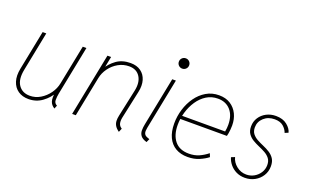

<svg xmlns="http://www.w3.org/2000/svg" viewBox="-80 -1081 2371 1471"><g transform="rotate(20 1106.0 -345.0)"><path d="M203.1 7.8Q152.8 7.8 117.9 -16.4Q83 -40.5 68.8 -85Q54.7 -129.4 66.9 -190.4L130.9 -511.7H160.6L97.2 -192.4Q80.6 -109.9 111.6 -64.7Q142.6 -19.5 204.1 -19.5Q250 -19.5 289.8 -43.5Q329.6 -67.4 357.4 -106.2Q385.3 -145 394 -190.4L458 -511.7H487.8L408.2 -111.3Q402.8 -83.5 402.8 -57.4Q402.8 -31.2 426.8 -19.5L416 7.8Q388.2 -8.3 379.4 -35.9Q370.6 -63.5 379.9 -109.4L387.7 -89.8H365.2L390.6 -114.3Q363.8 -64 314.9 -28.1Q266.1 7.8 203.1 7.8Z M940.9 6.8Q917 -10.3 906.5 -28.1Q896 -45.9 895.3 -66.2Q894.5 -86.4 899.9 -111.3L946.8 -330.1Q962.4 -401.9 934.1 -447Q905.8 -492.2 844.7 -492.2Q797.4 -492.2 756.8 -469.2Q716.3 -446.3 688.5 -408.2Q660.6 -370.1 651.9 -325.2L587.4 0H557.6L659.2 -511.7H689L672.4 -427.7H686.5L658.2 -404.3Q686 -452.6 732.4 -486.1Q778.8 -519.5 846.7 -519.5Q897 -519.5 930.4 -495.6Q963.9 -471.7 976.6 -429.2Q989.3 -386.7 977.1 -331.1L928.2 -103.5Q922.9 -77.1 927.7 -56.6Q932.6 -36.1 953.6 -23.4Z M1167 7.8Q1130.9 -2.4 1116.9 -21.5Q1103 -40.5 1103 -64.7Q1103 -88.9 1108.4 -115.2L1187.5 -511.7H1217.3L1134.8 -96.7Q1128.9 -66.9 1134 -52.5Q1139.2 -38.1 1151.4 -31.7Q1163.6 -25.4 1179.7 -20.5ZM1231 -614.3Q1213.4 -614.3 1201.2 -626.5Q1189 -638.7 1189 -656.2Q1189 -673.8 1201.2 -686Q1213.4 -698.2 1231 -698.2Q1248.5 -698.2 1260.7 -686Q1272.9 -673.8 1272.9 -656.2Q1272.9 -638.7 1260.7 -626.5Q1248.5 -614.3 1231 -614.3Z M1500 7.8Q1443.4 7.8 1402.3 -16.1Q1361.3 -40 1339.4 -86.4Q1317.4 -132.8 1317.4 -199.2Q1317.4 -258.3 1334.7 -315.2Q1352.1 -372.1 1384.8 -418.2Q1417.5 -464.4 1463.9 -491.9Q1510.3 -519.5 1568.4 -519.5Q1623 -519.5 1661.4 -494.9Q1699.7 -470.2 1720 -428.7Q1740.2 -387.2 1740.2 -335.4Q1740.2 -319.3 1738.5 -301.8Q1736.8 -284.2 1734.4 -269.8Q1731.9 -255.4 1729.5 -247.1H1342.8L1348.6 -274.4H1705.1Q1708 -289.6 1709.2 -303.7Q1710.4 -317.9 1710.4 -330.1Q1710.4 -405.3 1672.1 -448.7Q1633.8 -492.2 1568.4 -492.2Q1516.6 -492.2 1475.6 -466.3Q1434.6 -440.4 1405.8 -397.5Q1377 -354.5 1361.6 -302.5Q1346.2 -250.5 1346.2 -198.2Q1346.2 -115.7 1385.3 -67.6Q1424.3 -19.5 1501 -19.5Q1546.4 -19.5 1583 -35.6Q1619.6 -51.8 1651.9 -78.1L1663.1 -49.8Q1635.3 -27.8 1594 -10Q1552.7 7.8 1500 7.8Z M1966.8 7.8Q1927.2 7.8 1896.2 -7.6Q1865.2 -22.9 1844.2 -48.6Q1823.2 -74.2 1814.5 -104.5L1843.8 -116.2Q1853.5 -76.2 1888.7 -47.9Q1923.8 -19.5 1969.2 -19.5Q2003.4 -19.5 2032.5 -36.1Q2061.5 -52.7 2079.1 -80.8Q2096.7 -108.9 2096.7 -142.6Q2096.7 -175.3 2080.8 -195.8Q2064.9 -216.3 2040.3 -230Q2015.6 -243.7 1987.5 -255.6Q1959.5 -267.6 1934.8 -282.5Q1910.2 -297.4 1894.3 -320.3Q1878.4 -343.3 1878.4 -379.4Q1878.4 -419.9 1899.2 -451.7Q1919.9 -483.4 1954.6 -501.5Q1989.3 -519.5 2031.7 -519.5Q2088.4 -519.5 2122.8 -491.7Q2157.2 -463.9 2165 -431.6L2137.2 -419.9Q2127 -448.7 2101.6 -470.5Q2076.2 -492.2 2031.2 -492.2Q1978 -492.2 1943.1 -460.4Q1908.2 -428.7 1908.2 -382.3Q1908.2 -350.6 1923.8 -330.6Q1939.5 -310.5 1964.4 -296.9Q1989.3 -283.2 2017.1 -271.5Q2044.9 -259.8 2069.8 -244.1Q2094.7 -228.5 2110.4 -204.8Q2126 -181.2 2126 -143.1Q2126 -100.1 2104.5 -65.9Q2083 -31.7 2047.1 -12Q2011.2 7.8 1966.8 7.8Z"/></g></svg>

Font: Reddit Sans ExtraLight
Style: Italic
Weight: 250
Italic angle: -11.25°
Designer: Stephen Hutchings
Version: Version 1.013